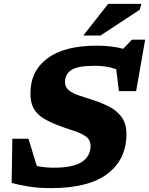

<svg xmlns="http://www.w3.org/2000/svg" viewBox="-20 -955 767 988"><path d="M630.5 -264.5Q630.5 -135 533.5 -61Q436.5 13 242 13Q177.5 13 127 4.8Q76.5 -3.5 40 -13.5L43.5 -241H126.5L169.5 -100.5Q190 -96.5 212.2 -94.2Q234.5 -92 257.5 -92Q355.5 -92 400.8 -121.5Q446 -151 446 -204.5Q446 -236 420.8 -253.5Q395.5 -271 356 -283.2Q316.5 -295.5 274.5 -312Q232.5 -328 201.5 -347.5Q170.5 -367 153.5 -396.8Q136.5 -426.5 136.5 -474Q136.5 -589.5 224 -654.8Q311.5 -720 478 -720Q554.5 -720 614 -704L659 -751H727L680.5 -486H592L578 -599Q529 -616.5 469.5 -616.5Q379 -616.5 346.8 -594.5Q314.5 -572.5 314.5 -533.5Q314.5 -506.5 333.8 -490.8Q353 -475 386.2 -463.8Q419.5 -452.5 461 -439.5Q503 -426 541.8 -406.2Q580.5 -386.5 605.5 -353Q630.5 -319.5 630.5 -264.5ZM408.5 -772 536.5 -935H708L698.5 -904.5L497 -772Z"/></svg>

Font: Newsreader Caption
Style: Bold Italic
Weight: 700
Italic angle: -17°
Designer: Hugues Gentile
Foundry: Production Type
Version: Version 1.001